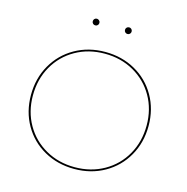

<svg xmlns="http://www.w3.org/2000/svg" viewBox="-119 -941 1032 1059"><g transform="rotate(15 397.5 -411.5)"><path d="M62 -328Q62 -423 105.5 -499.5Q149 -576 225.5 -619.5Q302 -663 398 -663Q493 -663 569.5 -620Q646 -577 689.5 -501Q733 -425 733 -330Q733 -235 689.5 -158.5Q646 -82 569.5 -38.5Q493 5 397 5Q302 5 225.5 -38Q149 -81 105.5 -157Q62 -233 62 -328ZM722 -330Q722 -422 680 -495.5Q638 -569 564 -611Q490 -653 398 -653Q305 -653 231 -611Q157 -569 115 -495Q73 -421 73 -328Q73 -236 115 -162.5Q157 -89 231 -47Q305 -5 397 -5Q490 -5 564 -47Q638 -89 680 -163Q722 -237 722 -330ZM286 -809Q286 -817 291.5 -822.5Q297 -828 305 -828Q312 -828 318 -822.5Q324 -817 324 -809Q324 -801 318.5 -795.5Q313 -790 305 -790Q297 -790 291.5 -795.5Q286 -801 286 -809ZM470 -809Q470 -817 475.5 -822.5Q481 -828 489 -828Q497 -828 502.5 -822.5Q508 -817 508 -809Q508 -801 502.5 -795.5Q497 -790 489 -790Q481 -790 475.5 -795.5Q470 -801 470 -809Z"/></g></svg>

Font: Ysabeau Hairline
Style: Regular
Weight: 100
Designer: Christian Thalmann (Catharsis Fonts)
Version: Version 0.003